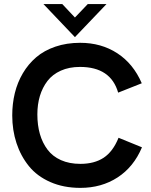

<svg xmlns="http://www.w3.org/2000/svg" viewBox="-20 -911 739 941"><path d="M347.2 -729 192.9 -891.1H285.2L347.2 -825.2L410.2 -891.1H502ZM374 9.8Q291.5 9.8 226.6 -18.8Q161.6 -47.4 121.6 -96.9Q81.5 -146.5 60.8 -209.7Q40 -272.9 40 -345.2Q40 -402.8 52.7 -454.8Q65.4 -506.8 92 -552Q118.7 -597.2 157.5 -630.4Q196.3 -663.6 251.5 -682.4Q306.6 -701.2 373 -701.2Q476.1 -701.2 554.7 -650.1Q633.3 -599.1 674.8 -502.9L559.1 -457Q522.9 -583 372.1 -583Q318.8 -583 278.1 -564.7Q237.3 -546.4 212.6 -514.2Q188 -481.9 175.5 -440.7Q163.1 -399.4 163.1 -350.1Q163.1 -297.4 175.5 -254.2Q188 -210.9 212.9 -177.7Q237.8 -144.5 278.8 -126.2Q319.8 -107.9 374 -107.9Q442.4 -107.9 488 -137.9Q533.7 -168 561 -235.8L675.8 -189Q635.3 -92.8 556.4 -41.5Q477.5 9.8 374 9.8Z"/></svg>

Font: HK Grotesk Legacy
Style: Bold
Weight: 700
Designer: Alfredo Marco Pradil
Foundry: Hanken Design Co.
Version: Version 2.022;PS 002.022;hotconv 1.0.88;makeotf.lib2.5.64775